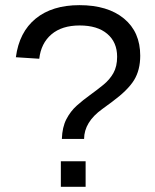

<svg xmlns="http://www.w3.org/2000/svg" viewBox="-20 -718 596 738"><path d="M519 -503.9Q519 -448.7 495.4 -410.2Q471.7 -371.6 412.1 -327.6L373 -298.8Q303.7 -249 303.2 -184.1H217.8Q219.2 -229 235.1 -259.8Q251 -290.5 275.4 -312.3Q299.8 -334 325.7 -352.5Q353.5 -372.6 377.4 -392.1Q401.4 -411.6 415.8 -437Q430.2 -462.4 430.2 -500Q430.2 -555.7 392.3 -587.9Q354.5 -620.1 286.1 -620.1Q217.8 -620.1 177.7 -585.9Q137.7 -551.8 130.9 -492.2L41 -498Q53.7 -594.7 117.2 -646.5Q180.7 -698.2 285.2 -698.2Q394 -698.2 456.5 -646.7Q519 -595.2 519 -503.9ZM309.1 -98.1V0H213.9V-98.1Z"/></svg>

Font: Arimo Nerd Font
Style: Regular
Weight: 400
Designer: Steve Matteson
Foundry: Monotype Imaging Inc.
Version: Version 1.33;Nerd Fonts 3.2.1